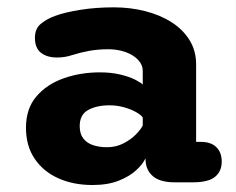

<svg xmlns="http://www.w3.org/2000/svg" viewBox="-20 -508 659 536"><path d="M468 1Q428 1 408 -15.2Q388 -31.5 386.5 -59L386 -66Q379 -50 360.2 -32.8Q341.5 -15.5 311.2 -3.5Q281 8.5 238 8.5Q185 8.5 143 -10.2Q101 -29 76.8 -64.8Q52.5 -100.5 52.5 -151.5Q52.5 -205 81.8 -239Q111 -273 158 -289.5Q205 -306 258.5 -306Q290.5 -306 315.5 -300Q340.5 -294 356.8 -285.8Q373 -277.5 378.5 -272V-310Q378.5 -323 371 -334Q363.5 -345 350.2 -353.2Q337 -361.5 319.5 -366Q302 -370.5 282 -370.5Q253 -370.5 227.8 -365.8Q202.5 -361 182.5 -354.5Q171.5 -351 161.2 -349.2Q151 -347.5 139 -347.5Q111 -347.5 94.2 -360.8Q77.5 -374 77.5 -402.5Q77.5 -428.5 94.8 -442.2Q112 -456 135 -464Q160.5 -473.5 203.8 -480.5Q247 -487.5 298 -487.5Q343.5 -487.5 385 -477Q426.5 -466.5 458.5 -446.2Q490.5 -426 509 -396.2Q527.5 -366.5 527.5 -328V-112H540Q569 -112 584 -97.2Q599 -82.5 599 -56.5Q599 -30 580.5 -14.5Q562 1 517.5 1ZM378.5 -180Q373.5 -187.5 359 -195.5Q344.5 -203.5 325.2 -208.8Q306 -214 285.5 -214Q250 -214 226.2 -201Q202.5 -188 202.5 -156Q202.5 -134.5 212.5 -121.5Q222.5 -108.5 239.8 -102.8Q257 -97 278.5 -97Q304 -97 324.8 -107.8Q345.5 -118.5 359.5 -132.8Q373.5 -147 378.5 -158Z"/></svg>

Font: Sono ExtraLight Monospace
Style: Bold
Weight: 700
Version: Version 2.112